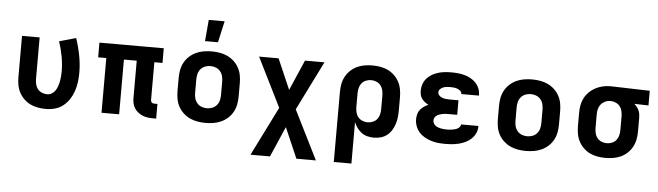

<svg xmlns="http://www.w3.org/2000/svg" viewBox="-55 -989 4910 1433"><g transform="rotate(5 2400.0 -272.5)"><path d="M304 8Q274 8 244.5 3Q215 -2 188.5 -14.5Q162 -27 140 -48Q118 -69 104 -95Q90 -121 84.5 -150.5Q79 -180 79 -210V-520H211V-210Q211 -190 215.5 -170Q220 -150 232.5 -134Q245 -118 264.5 -110Q284 -102 304 -102Q323 -102 339 -112Q355 -122 365 -137.5Q375 -153 381 -171Q387 -189 390.5 -207Q394 -225 395.5 -243.5Q397 -262 397 -281Q397 -338 386.5 -394Q376 -450 358 -504L483 -539Q504 -477 516.5 -412Q529 -347 529 -282Q529 -247 524.5 -212.5Q520 -178 509 -145.5Q498 -113 479 -83.5Q460 -54 433 -32.5Q406 -11 372.5 -1.5Q339 8 304 8Z M1130 8H1107Q1087 8 1067 5.5Q1047 3 1029 -4.5Q1011 -12 995 -24Q979 -36 968 -53Q957 -70 952.5 -89.5Q948 -109 948 -129V-410H852V0H720V-410H659V-520H1141V-410H1080V-129Q1080 -123 1081.5 -118Q1083 -113 1087 -109Q1091 -105 1096 -103.5Q1101 -102 1107 -102H1130Z M1500 8Q1470 8 1440 3Q1410 -2 1383 -14.5Q1356 -27 1333.5 -47.5Q1311 -68 1296.5 -94.5Q1282 -121 1276.5 -150.5Q1271 -180 1271 -210V-310Q1271 -340 1276.5 -369.5Q1282 -399 1296.5 -425.5Q1311 -452 1333.5 -472.5Q1356 -493 1383 -505.5Q1410 -518 1440 -523Q1470 -528 1500 -528Q1530 -528 1560 -523Q1590 -518 1617 -505.5Q1644 -493 1666.5 -472.5Q1689 -452 1703.5 -425.5Q1718 -399 1723.5 -369.5Q1729 -340 1729 -310V-210Q1729 -180 1723.5 -150.5Q1718 -121 1703.5 -94.5Q1689 -68 1666.5 -47.5Q1644 -27 1617 -14.5Q1590 -2 1560 3Q1530 8 1500 8ZM1500 -102Q1521 -102 1540.5 -109.5Q1560 -117 1573.5 -133Q1587 -149 1592 -169Q1597 -189 1597 -210V-310Q1597 -331 1592 -351Q1587 -371 1573.5 -387Q1560 -403 1540.5 -410.5Q1521 -418 1500 -418Q1479 -418 1459.5 -410.5Q1440 -403 1426.5 -387Q1413 -371 1408 -351Q1403 -331 1403 -310V-210Q1403 -189 1408 -169Q1413 -149 1426.5 -133Q1440 -117 1459.5 -109.5Q1479 -102 1500 -102ZM1443 -600 1457 -760H1576L1540 -600Z M1855 215 2038 -152 1855 -520H2001L2100 -292L2199 -520H2345L2162 -152L2345 215H2199L2100 -13L2001 215Z M2479 215V-310Q2479 -340 2484.5 -369.5Q2490 -399 2504 -425Q2518 -451 2540 -472Q2562 -493 2588.5 -505.5Q2615 -518 2644.5 -523Q2674 -528 2704 -528Q2734 -528 2763.5 -523Q2793 -518 2819.5 -505.5Q2846 -493 2868 -472Q2890 -451 2904 -425Q2918 -399 2923.5 -369.5Q2929 -340 2929 -310V-210Q2929 -184 2926 -158Q2923 -132 2915 -107.5Q2907 -83 2893 -60.5Q2879 -38 2858.5 -22Q2838 -6 2812.5 1Q2787 8 2761 8Q2736 8 2712 2Q2688 -4 2668.5 -18.5Q2649 -33 2634.5 -53Q2620 -73 2611 -95V215ZM2704 -102Q2724 -102 2743.5 -110Q2763 -118 2775.5 -134Q2788 -150 2792.5 -170Q2797 -190 2797 -210V-310Q2797 -330 2792.5 -350Q2788 -370 2775.5 -386Q2763 -402 2743.5 -410Q2724 -418 2704 -418Q2684 -418 2664.5 -410Q2645 -402 2632.5 -386Q2620 -370 2615.5 -350Q2611 -330 2611 -310V-210Q2611 -190 2615.5 -170Q2620 -150 2632.5 -134Q2645 -118 2664.5 -110Q2684 -102 2704 -102Z M3297 8Q3270 8 3243.5 5.5Q3217 3 3191 -5Q3165 -13 3141.5 -26Q3118 -39 3100 -59Q3082 -79 3072.5 -104.5Q3063 -130 3063 -157Q3063 -176 3068 -194.5Q3073 -213 3084.5 -228Q3096 -243 3112 -253.5Q3128 -264 3145 -272Q3131 -279 3118 -289Q3105 -299 3095.5 -312Q3086 -325 3082.5 -341Q3079 -357 3079 -373Q3079 -398 3087.5 -422Q3096 -446 3113 -465Q3130 -484 3152 -496.5Q3174 -509 3198 -516Q3222 -523 3247 -525.5Q3272 -528 3297 -528Q3322 -528 3346.5 -525.5Q3371 -523 3394.5 -516.5Q3418 -510 3440 -498Q3462 -486 3479 -468Q3496 -450 3505.5 -427Q3515 -404 3515 -379V-373H3383V-374Q3383 -387 3372.5 -396.5Q3362 -406 3349.5 -410.5Q3337 -415 3323.5 -416.5Q3310 -418 3297 -418Q3283 -418 3269.5 -416.5Q3256 -415 3243.5 -410Q3231 -405 3221 -395Q3211 -385 3211 -372Q3211 -358 3221.5 -347.5Q3232 -337 3245 -332.5Q3258 -328 3272 -326.5Q3286 -325 3300 -325H3366V-216H3300Q3289 -216 3277.5 -215.5Q3266 -215 3255 -212.5Q3244 -210 3233.5 -206.5Q3223 -203 3213.5 -196.5Q3204 -190 3198.5 -180Q3193 -170 3193 -159Q3193 -148 3198 -138Q3203 -128 3212 -121Q3221 -114 3231.5 -110Q3242 -106 3253 -104Q3264 -102 3275 -101Q3286 -100 3297 -100Q3307 -100 3317.5 -100.5Q3328 -101 3338.5 -103Q3349 -105 3359 -107.5Q3369 -110 3378 -115Q3387 -120 3394 -128.5Q3401 -137 3401 -147H3531V-143Q3531 -117 3520 -93Q3509 -69 3490.5 -51Q3472 -33 3448.5 -21.5Q3425 -10 3400 -3.5Q3375 3 3349 5.5Q3323 8 3297 8Z M3900 8Q3870 8 3840 3Q3810 -2 3783 -14.5Q3756 -27 3733.5 -47.5Q3711 -68 3696.5 -94.5Q3682 -121 3676.5 -150.5Q3671 -180 3671 -210V-310Q3671 -340 3676.5 -369.5Q3682 -399 3696.5 -425.5Q3711 -452 3733.5 -472.5Q3756 -493 3783 -505.5Q3810 -518 3840 -523Q3870 -528 3900 -528Q3930 -528 3960 -523Q3990 -518 4017 -505.5Q4044 -493 4066.5 -472.5Q4089 -452 4103.5 -425.5Q4118 -399 4123.5 -369.5Q4129 -340 4129 -310V-210Q4129 -180 4123.5 -150.5Q4118 -121 4103.5 -94.5Q4089 -68 4066.5 -47.5Q4044 -27 4017 -14.5Q3990 -2 3960 3Q3930 8 3900 8ZM3900 -102Q3921 -102 3940.5 -109.5Q3960 -117 3973.5 -133Q3987 -149 3992 -169Q3997 -189 3997 -210V-310Q3997 -331 3992 -351Q3987 -371 3973.5 -387Q3960 -403 3940.5 -410.5Q3921 -418 3900 -418Q3879 -418 3859.5 -410.5Q3840 -403 3826.5 -387Q3813 -371 3808 -351Q3803 -331 3803 -310V-210Q3803 -189 3808 -169Q3813 -149 3826.5 -133Q3840 -117 3859.5 -109.5Q3879 -102 3900 -102Z M4496 8Q4466 8 4436.5 3Q4407 -2 4380.5 -14.5Q4354 -27 4332 -48Q4310 -69 4296 -95Q4282 -121 4276.5 -150.5Q4271 -180 4271 -210V-310Q4271 -339 4276 -367Q4281 -395 4294 -420.5Q4307 -446 4327.5 -466.5Q4348 -487 4373 -500.5Q4398 -514 4426 -521Q4454 -528 4482 -528H4500L4782 -520V-410L4676 -413Q4687 -403 4696 -391.5Q4705 -380 4711 -366.5Q4717 -353 4719 -339Q4721 -325 4721 -310V-210Q4721 -180 4715.5 -150.5Q4710 -121 4696 -95Q4682 -69 4660 -48Q4638 -27 4611.5 -14.5Q4585 -2 4555.5 3Q4526 8 4496 8ZM4496 -102Q4516 -102 4535.5 -110Q4555 -118 4567.5 -134Q4580 -150 4584.5 -170Q4589 -190 4589 -210V-310Q4589 -329 4585 -348Q4581 -367 4570.5 -382.5Q4560 -398 4543 -407Q4526 -416 4507 -418H4494Q4474 -418 4455.5 -409Q4437 -400 4424.5 -384.5Q4412 -369 4407.5 -349.5Q4403 -330 4403 -310V-210Q4403 -190 4407.5 -170Q4412 -150 4424.5 -134Q4437 -118 4456.5 -110Q4476 -102 4496 -102Z"/></g></svg>

Font: Iosevka Extrabold Extended
Style: Regular
Weight: 800
Width: 7
Monospace: yes
Designer: Belleve Invis
Foundry: Belleve Invis
Version: Version 32.5.0; ttfautohint (v1.8.4)